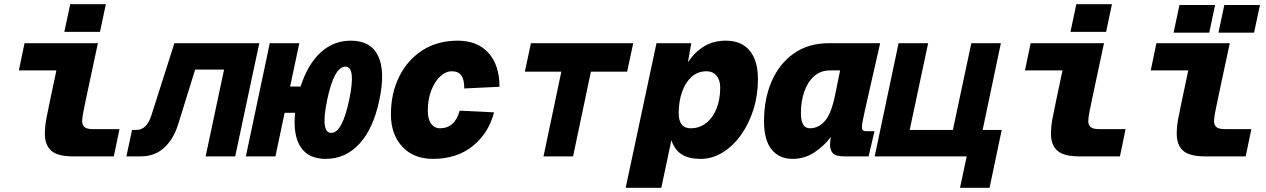

<svg xmlns="http://www.w3.org/2000/svg" viewBox="-20 -746 6040 916"><path d="M328 0Q255 0 224.5 -27Q194 -54 194 -108Q194 -142 201.5 -182Q209 -222 219 -268L249 -410H70L97 -540H447L389 -268Q383 -240 377.5 -211.5Q372 -183 372 -168Q372 -150 383 -140Q394 -130 424 -130H550L523 0ZM287 -594 315 -726H485L457 -594Z M583 0 610 -126H630Q681 -126 703 -198L812 -540H1217L1102 0H961L1049 -414H911L829 -150Q807 -81 762.5 -40.5Q718 0 652 0Z M1153 0 1267 -540H1408L1364 -333H1414Q1448 -439 1509.5 -495.5Q1571 -552 1654 -552Q1749 -552 1784 -479Q1819 -406 1790 -270Q1762 -134 1695.5 -61Q1629 12 1534 12Q1451 12 1414 -45Q1377 -102 1388 -208H1338L1294 0ZM1560 -112Q1613 -112 1646 -270Q1679 -428 1628 -428Q1574 -428 1541 -270Q1508 -112 1560 -112Z M2046 12Q1953 12 1899 -46.5Q1845 -105 1845 -200Q1845 -301 1884.5 -380.5Q1924 -460 1995.5 -506Q2067 -552 2164 -552Q2257 -552 2310 -494Q2363 -436 2363 -332L2195 -324Q2195 -367 2180.5 -386.5Q2166 -406 2136 -406Q2106 -406 2080 -381.5Q2054 -357 2037.5 -314.5Q2021 -272 2021 -218Q2021 -177 2037 -155.5Q2053 -134 2079 -134Q2150 -134 2173 -218L2337 -210Q2311 -110 2235 -49Q2159 12 2046 12Z M2573 0 2658 -404H2484L2513 -540H3001L2972 -404H2799L2714 0Z M2965 150 3112 -540H3278L3262 -449Q3295 -498 3339.5 -525Q3384 -552 3443 -552Q3517 -552 3556.5 -504.5Q3596 -457 3596 -369Q3596 -292 3574.5 -223.5Q3553 -155 3515 -102Q3477 -49 3427.5 -18.5Q3378 12 3323 12Q3267 12 3233 -9Q3199 -30 3183 -77L3135 150ZM3275 -134Q3317 -134 3349 -159Q3381 -184 3398.5 -228Q3416 -272 3416 -328Q3416 -364 3398 -385Q3380 -406 3351 -406Q3309 -406 3279.5 -379.5Q3250 -353 3234 -307.5Q3218 -262 3218 -206Q3218 -134 3275 -134Z M3760 12Q3698 12 3661.5 -32.5Q3625 -77 3625 -168Q3625 -273 3661 -357Q3697 -441 3766.5 -490.5Q3836 -540 3936 -540H4179L4106 -218Q4101 -195 4096.5 -172.5Q4092 -150 4092 -138Q4092 -120 4112 -120H4152L4124 0H4008Q3968 0 3954 -14.5Q3940 -29 3940 -56Q3940 -71 3944 -93Q3912 -50 3865.5 -19Q3819 12 3760 12ZM3844 -134Q3885 -134 3915.5 -169Q3946 -204 3964 -292L3988 -410H3940Q3895 -410 3864 -382.5Q3833 -355 3817 -308.5Q3801 -262 3801 -206Q3801 -134 3844 -134Z M4560 150 4592 0H4153L4267 -540H4408L4320 -126H4526L4614 -540H4755L4668 -126H4759L4701 150Z M5128 0Q5055 0 5024.5 -27Q4994 -54 4994 -108Q4994 -142 5001.5 -182Q5009 -222 5019 -268L5049 -410H4870L4897 -540H5247L5189 -268Q5183 -240 5177.5 -211.5Q5172 -183 5172 -168Q5172 -150 5183 -140Q5194 -130 5224 -130H5350L5323 0ZM5087 -594 5115 -726H5285L5257 -594Z M5728 0Q5655 0 5624.5 -27Q5594 -54 5594 -108Q5594 -142 5601.5 -182Q5609 -222 5619 -268L5649 -410H5470L5497 -540H5847L5789 -268Q5783 -240 5777.5 -211.5Q5772 -183 5772 -168Q5772 -150 5783 -140Q5794 -130 5824 -130H5950L5923 0ZM5579 -590 5607 -722H5777L5749 -590ZM5793 -590 5821 -722H5991L5963 -590Z"/></svg>

Font: Geist Mono Black
Style: Italic
Weight: 900
Italic angle: -12°
Monospace: yes
Designer: Basement.studio, Andrés Briganti, Mateo Zaragoza
Foundry: Basement.studio, Vercel, Andrés Briganti, Guido Ferreyra, Mateo Zaragoza
Version: Version 1.500; ttfautohint (v1.8.4.7-5d5b)